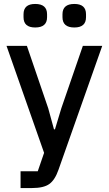

<svg xmlns="http://www.w3.org/2000/svg" viewBox="-20 -751 551 971"><path d="M158 -612Q99 -612 99 -664V-679Q99 -731 158 -731Q218 -731 218 -679V-664Q218 -612 158 -612ZM356 -612Q296 -612 296 -664V-679Q296 -731 356 -731Q415 -731 415 -679V-664Q415 -612 356 -612ZM84 200V115H171L203 22L13 -519H116L224 -203L253 -97H258L290 -203L399 -519H497L276 107Q258 159 229.5 179.5Q201 200 142 200Z"/></svg>

Font: Anuphan Medium
Style: Regular
Weight: 500
Designer: Mike Abbink, Paul van der Laan, Pieter van Rosmalen, Mint Tantisuwanna
Foundry: Bold Monday; Cadson Demak
Version: Version 3.002;hotconv 1.0.109;makeotfexe 2.5.65596